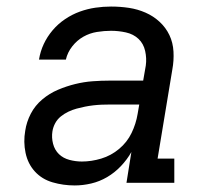

<svg xmlns="http://www.w3.org/2000/svg" viewBox="-20 -558 640 586"><path d="M208 8Q173 8 140.5 -1.5Q108 -11 86.5 -34.5Q65 -58 58 -91.5Q51 -125 57 -159Q61 -186 74 -211Q87 -236 109 -254.5Q131 -273 157 -284Q183 -295 209.5 -301.5Q236 -308 262.5 -310Q289 -312 316 -312H417L425 -358Q428 -380 423 -402.5Q418 -425 402.5 -439.5Q387 -454 364.5 -459Q342 -464 319 -464Q298 -464 276 -460.5Q254 -457 234.5 -446Q215 -435 200.5 -416.5Q186 -398 181 -376H99Q103 -401 113.5 -423.5Q124 -446 140.5 -465.5Q157 -485 178.5 -499.5Q200 -514 223.5 -522.5Q247 -531 271 -534.5Q295 -538 319 -538Q347 -538 373.5 -534Q400 -530 424 -519.5Q448 -509 467 -491.5Q486 -474 497 -451Q508 -428 509.5 -400.5Q511 -373 506 -346L461 -74H512V0H366L381 -94Q368 -71 349 -51Q330 -31 307 -17.5Q284 -4 258.5 2Q233 8 208 8ZM230 -65Q259 -65 289 -74Q319 -83 343.5 -103.5Q368 -124 381.5 -152Q395 -180 400 -210L405 -239H316Q303 -239 290.5 -238.5Q278 -238 265 -236.5Q252 -235 239.5 -232.5Q227 -230 214 -226.5Q201 -223 188.5 -217Q176 -211 165.5 -202.5Q155 -194 148.5 -182Q142 -170 140 -157Q137 -138 142 -119Q147 -100 160 -87.5Q173 -75 192 -70Q211 -65 230 -65Z"/></svg>

Font: Iosevka Slab Extended Oblique
Style: Regular
Weight: 400
Width: 7
Italic angle: -9°
Monospace: yes
Designer: Belleve Invis
Foundry: Belleve Invis
Version: Version 11.1.0; ttfautohint (v1.8.3)